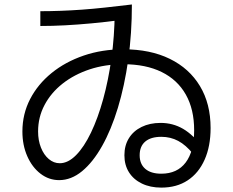

<svg xmlns="http://www.w3.org/2000/svg" viewBox="-20 -792 1040 857"><path d="M700 45.4Q650.7 45.4 613.3 27.3Q576 9.3 555.7 -23Q535.3 -55.3 535.3 -99Q535.3 -142.7 555.3 -175Q575.3 -207.4 612 -225.4Q648.7 -243.4 696.7 -243.4Q751.7 -243.4 797.2 -216.9Q842.7 -190.4 885.3 -133L841.3 -105.7Q809.6 -144.7 775.5 -163Q741.3 -181.3 700 -181.3Q653.4 -181.3 628.4 -160.2Q603.4 -139 603.4 -99Q603.4 -60 628.4 -38.4Q653.4 -16.7 700 -16.7Q771 -16.7 808.8 -66.7Q846.6 -116.7 846.6 -210.7Q846.6 -304.3 809.3 -370.1Q772 -436 701.5 -470.6Q631 -505.3 531 -505.3Q449.7 -505.3 380.5 -482.5Q311.4 -459.6 259.5 -418.8Q207.7 -378 178.9 -323.5Q150 -269 150 -205.3Q150 -165 162.9 -132.9Q175.7 -100.7 197.9 -82Q220 -63.4 246.7 -63.4Q283.7 -63.4 319.5 -99.5Q355.3 -135.7 386.1 -200Q417 -264.4 440.5 -349.4Q464 -434.4 477.5 -532.7Q491 -631 492 -734L520 -702.6Q451.3 -693.6 389.1 -687.8Q327 -682 270.5 -679Q214 -676 160 -676V-742Q204.7 -742 250 -743.7Q295.3 -745.3 344.5 -748.8Q393.7 -752.3 449 -758.3Q504.3 -764.3 568.7 -772Q568.7 -643 552.4 -525.8Q536 -408.7 506.2 -310.7Q476.4 -212.6 435.7 -140.3Q395 -68 346.5 -28Q298 12 244 12Q198 12 160.7 -16.8Q123.3 -45.6 101.7 -94.8Q80 -144 80 -205.3Q80 -283 114.3 -349.5Q148.7 -416 210.2 -466Q271.7 -516 353.7 -544Q435.7 -572 531 -572Q651 -572 738 -529.3Q825 -486.7 872.5 -407.8Q920 -329 920 -220.7Q920 -139 893.3 -79.2Q866.7 -19.3 817.7 13Q768.7 45.4 700 45.4Z"/></svg>

Font: M PLUS 2 Thin
Style: Regular
Weight: 100
Designer: Coji Morishita
Foundry: UNDERFOREST DESIGN
Version: Version 1.001